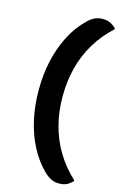

<svg xmlns="http://www.w3.org/2000/svg" viewBox="-140 -830 679 1063"><g transform="rotate(15 200.0 -298.5)"><path d="M222 -727Q244 -750 265.5 -760Q287 -770 311 -770Q332 -770 345 -765.5Q358 -761 368 -754Q378 -747 389 -737V-732Q327 -675 286.5 -607Q246 -539 226.5 -462Q207 -385 207 -303V-294Q207 -212 227 -135Q247 -58 287.5 9.5Q328 77 389 134V140Q379 149 368.5 156.5Q358 164 345 168.5Q332 173 311 173Q287 173 265.5 162.5Q244 152 222 130Q174 82 139.5 15.5Q105 -51 87.5 -130.5Q70 -210 70 -294V-303Q70 -388 87.5 -466.5Q105 -545 139 -612Q173 -679 222 -727Z"/></g></svg>

Font: Recursive Casual
Style: Bold
Weight: 700
Version: Version 1.085